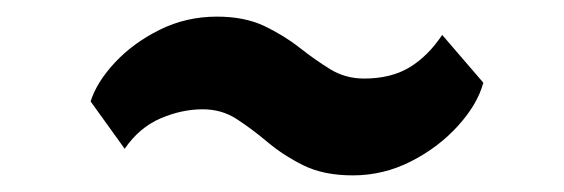

<svg xmlns="http://www.w3.org/2000/svg" viewBox="-20 -437 678 231"><path d="M89 -315Q96.5 -338.5 118.5 -362Q140.5 -385.5 172.2 -401.2Q204 -417 241 -417Q274 -417 297.8 -405.8Q321.5 -394.5 340.2 -379.8Q359 -365 377.2 -353.8Q395.5 -342.5 418 -342.5Q450.5 -342.5 472.8 -356Q495 -369.5 512 -395L561.5 -337.5Q554.5 -311.5 531.2 -285.8Q508 -260 474.8 -243Q441.5 -226 404.5 -226Q369.5 -226 345.2 -238Q321 -250 302.2 -265.8Q283.5 -281.5 265.2 -293.5Q247 -305.5 224 -305.5Q198.5 -305.5 173 -294.5Q147.5 -283.5 130 -258Z"/></svg>

Font: Merriweather Black
Style: Italic
Weight: 900
Italic angle: -7.8°
Designer: Eben Sorkin
Foundry: Eben Sorkin
Version: Version 2.200;gftools[0.9.31]